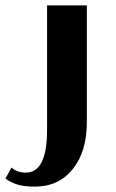

<svg xmlns="http://www.w3.org/2000/svg" viewBox="-76 -510 431 714"><path d="M-56 154 -33 113Q-12 132 20 132Q99 132 99 -27V-490H247V-56Q247 54 194.5 119Q142 184 54 184Q17 184 -7 177.5Q-31 171 -56 154Z"/></svg>

Font: Fahkwang
Style: Bold
Weight: 700
Designer: Suppakit Chalermlarp | Katatrad Co.,Ltd.
Foundry: Cadson Demak Co.,Ltd.
Version: Version 1.000; ttfautohint (v1.6)